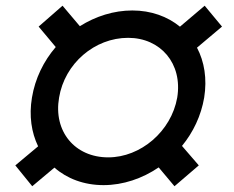

<svg xmlns="http://www.w3.org/2000/svg" viewBox="-20 -639 819 673"><path d="M758.2 -545.8 697.4 -619 610.8 -545.5C567.1 -581.3 509.2 -602.3 443.9 -602.3C378.9 -602.3 315.3 -582 259.9 -547.2L199.2 -619L115.4 -545.8L175.4 -474.1C132.8 -424.7 103 -363.6 92 -296.9C81.3 -233 90.2 -174.7 113.6 -126.1L33.7 -59.3L93 13.8L170.8 -51.5C214.8 -12.8 274.5 9.9 343 9.9C411.2 9.9 478.7 -13.1 536.2 -52.2L591.6 13.8L676.8 -59.3L617.9 -127.5C657.3 -175.4 685 -233.7 695.7 -296.9C706.3 -362.9 696.4 -422.9 670.5 -471.9ZM187.1 -296.9C206.7 -416.5 311.8 -506.4 429 -506.4C542.6 -506.4 620.7 -416.5 601.2 -296.9C580.3 -178.6 473 -87.4 359.4 -87.4C242.2 -87.4 166.5 -178.6 187.1 -296.9Z"/></svg>

Font: TID UI Extra Bold
Style: Italic
Weight: 800
Italic angle: -9.39999°
Designer: The TID Project Authors
Foundry: Bakken & Bæck
Version: Version 1.001;hotconv 1.0.109;makeotfexe 2.5.65596